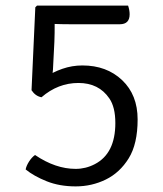

<svg xmlns="http://www.w3.org/2000/svg" viewBox="-20 -653 580 685"><path d="M170 -425.5Q169 -383 159.5 -346.5Q137.5 -337.5 92.5 -331L106 -627L173 -618Q176.5 -570 174 -503.5ZM128 -306Q106.5 -310 92.5 -331Q134.5 -384 202.5 -407.5Q237 -419.5 274 -419.5Q360.5 -419.5 415.8 -367Q471 -314.5 471 -227Q471 -139.5 439.2 -88.2Q407.5 -37 357.5 -12.5Q307.5 12 250 12Q192.5 12 146.8 -6.2Q101 -24.5 71.5 -48.5Q74 -61.5 83.5 -76.5Q93 -91.5 105 -100Q178 -50.5 250 -50.5Q286 -50.5 318.5 -67.5Q391.5 -105.5 391.5 -214Q391.5 -271 370 -302Q332.5 -357 259.8 -357Q187 -357 128 -306ZM437 -633Q442.5 -616.5 442.5 -602Q442.5 -566.5 407.5 -566.5H229.5Q168 -566.5 108 -571.5L106 -627L112 -633Z"/></svg>

Font: Signika-CLs Light
Style: CLs-Regular
Weight: 300
Version: Version 2.003;gftools[0.9.32]